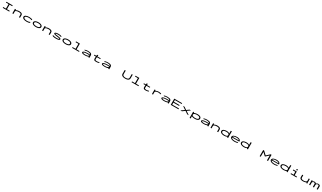

<svg xmlns="http://www.w3.org/2000/svg" viewBox="1906 -8645 28188 16783"><g transform="rotate(30 16000.0 -253.5)"><path d="M149 0V-84H425V-539H163V-623H795V-539H529V-83H807V0Z M1117 0V-460H1222V-370Q1255 -409 1347.5 -440.5Q1440 -472 1582 -471Q1672 -470 1741 -447Q1810 -424 1849.5 -378Q1889 -332 1889 -261V0H1784V-258Q1784 -324 1725.5 -354Q1667 -384 1542 -384Q1455 -384 1382 -368.5Q1309 -353 1265.5 -323Q1222 -293 1222 -249V0Z M2565 11Q2465 11 2381 -5.5Q2297 -22 2234.5 -53.5Q2172 -85 2138 -129.5Q2104 -174 2104 -230Q2104 -286 2138 -330.5Q2172 -375 2234 -406Q2296 -437 2380 -453Q2464 -469 2563 -469Q2674 -469 2764 -447Q2854 -425 2909 -385L2851 -322L2844 -315L2839 -319Q2839 -328 2832.5 -331.5Q2826 -335 2811 -342Q2758 -367 2690 -377Q2622 -387 2547 -387Q2489 -387 2430 -378Q2371 -369 2322 -351Q2273 -333 2242.5 -304Q2212 -275 2212 -235Q2212 -194 2242 -163Q2272 -132 2323.5 -112Q2375 -92 2439.5 -81.5Q2504 -71 2573 -71Q2619 -71 2669 -79Q2719 -87 2764 -100.5Q2809 -114 2841 -133L2895 -61Q2828 -24 2744.5 -6.5Q2661 11 2565 11Z M3497 8Q3369 8 3273.5 -21.5Q3178 -51 3125 -105Q3072 -159 3072 -230Q3072 -302 3125 -356Q3178 -410 3273.5 -440Q3369 -470 3497 -470Q3625 -470 3718 -440Q3811 -410 3861.5 -356Q3912 -302 3912 -230Q3912 -159 3861.5 -105Q3811 -51 3718 -21.5Q3625 8 3497 8ZM3497 -74Q3587 -74 3656 -92Q3725 -110 3764.5 -145Q3804 -180 3804 -231Q3804 -282 3764.5 -317Q3725 -352 3656 -370Q3587 -388 3497 -388Q3407 -388 3335.5 -370Q3264 -352 3222 -317Q3180 -282 3180 -231Q3180 -180 3222 -145Q3264 -110 3335.5 -92Q3407 -74 3497 -74Z M4117 0V-460H4222V-370Q4255 -409 4347.5 -440.5Q4440 -472 4582 -471Q4672 -470 4741 -447Q4810 -424 4849.5 -378Q4889 -332 4889 -261V0H4784V-258Q4784 -324 4725.5 -354Q4667 -384 4542 -384Q4455 -384 4382 -368.5Q4309 -353 4265.5 -323Q4222 -293 4222 -249V0Z M5508 10Q5420 10 5352.5 2Q5285 -6 5229.5 -23Q5174 -40 5122 -68L5192 -137L5199 -144L5204 -139Q5204 -131 5210.5 -128Q5217 -125 5231 -118Q5280 -96 5346.5 -83.5Q5413 -71 5512 -71Q5592 -71 5652 -78Q5712 -85 5745.5 -97.5Q5779 -110 5779 -127Q5779 -146 5754 -157Q5729 -168 5670.5 -176.5Q5612 -185 5512 -197Q5392 -211 5315 -227.5Q5238 -244 5200.5 -270.5Q5163 -297 5163 -342Q5163 -397 5249 -434Q5335 -471 5504 -471Q5599 -471 5663 -462Q5727 -453 5774.5 -435.5Q5822 -418 5868 -394L5798 -336L5790 -330L5786 -335Q5787 -344 5780 -346Q5773 -348 5758 -355Q5713 -371 5650 -380.5Q5587 -390 5508 -390Q5396 -390 5332.5 -378.5Q5269 -367 5269 -347Q5269 -318 5341.5 -305Q5414 -292 5570 -274Q5684 -261 5753 -242Q5822 -223 5853.5 -196Q5885 -169 5885 -129Q5885 -62 5790.5 -26Q5696 10 5508 10Z M6497 8Q6369 8 6273.5 -21.5Q6178 -51 6125 -105Q6072 -159 6072 -230Q6072 -302 6125 -356Q6178 -410 6273.5 -440Q6369 -470 6497 -470Q6625 -470 6718 -440Q6811 -410 6861.5 -356Q6912 -302 6912 -230Q6912 -159 6861.5 -105Q6811 -51 6718 -21.5Q6625 8 6497 8ZM6497 -74Q6587 -74 6656 -92Q6725 -110 6764.5 -145Q6804 -180 6804 -231Q6804 -282 6764.5 -317Q6725 -352 6656 -370Q6587 -388 6497 -388Q6407 -388 6335.5 -370Q6264 -352 6222 -317Q6180 -282 6180 -231Q6180 -180 6222 -145Q6264 -110 6335.5 -92Q6407 -74 6497 -74Z M7152 0V-82H7449V-583H7164V-665H7553V-82H7848V0Z M8425 11Q8267 11 8182 -24Q8097 -59 8097 -118Q8097 -167 8156.5 -204.5Q8216 -242 8321 -262.5Q8426 -283 8561 -283Q8606 -283 8669 -279.5Q8732 -276 8791 -272Q8778 -321 8738 -347.5Q8698 -374 8634.5 -384.5Q8571 -395 8487 -395Q8414 -395 8348 -384.5Q8282 -374 8230 -349L8159 -403Q8224 -435 8308.5 -452.5Q8393 -470 8495 -470Q8615 -470 8705 -450.5Q8795 -431 8845 -381.5Q8895 -332 8895 -243V0H8791V-66Q8764 -43 8719 -28Q8674 -13 8621 -4.5Q8568 4 8516.5 7.5Q8465 11 8425 11ZM8204 -122Q8204 -103 8238 -90.5Q8272 -78 8325.5 -71.5Q8379 -65 8439 -65Q8532 -65 8608 -78.5Q8684 -92 8732.5 -121.5Q8781 -151 8794 -197Q8741 -201 8679.5 -204.5Q8618 -208 8573 -208Q8470 -208 8386.5 -198Q8303 -188 8253.5 -169Q8204 -150 8204 -122Z M9132 -460H9336L9344 -574L9457 -583L9467 -584L9468 -577Q9462 -570 9457.5 -563Q9453 -556 9451 -539L9439 -460H9770V-380H9436L9424 -243Q9418 -174 9432.5 -136Q9447 -98 9488 -83Q9529 -68 9601 -68Q9667 -68 9725 -81Q9783 -94 9839 -115L9870 -42Q9801 -17 9729.5 -2.5Q9658 12 9580 12Q9492 12 9438 -4Q9384 -20 9357 -52Q9330 -84 9322.5 -133Q9315 -182 9320 -248L9330 -380H9132Z M10425 11Q10267 11 10182 -24Q10097 -59 10097 -118Q10097 -167 10156.5 -204.5Q10216 -242 10321 -262.5Q10426 -283 10561 -283Q10606 -283 10669 -279.5Q10732 -276 10791 -272Q10778 -321 10738 -347.5Q10698 -374 10634.5 -384.5Q10571 -395 10487 -395Q10414 -395 10348 -384.5Q10282 -374 10230 -349L10159 -403Q10224 -435 10308.5 -452.5Q10393 -470 10495 -470Q10615 -470 10705 -450.5Q10795 -431 10845 -381.5Q10895 -332 10895 -243V0H10791V-66Q10764 -43 10719 -28Q10674 -13 10621 -4.5Q10568 4 10516.5 7.5Q10465 11 10425 11ZM10204 -122Q10204 -103 10238 -90.5Q10272 -78 10325.5 -71.5Q10379 -65 10439 -65Q10532 -65 10608 -78.5Q10684 -92 10732.5 -121.5Q10781 -151 10794 -197Q10741 -201 10679.5 -204.5Q10618 -208 10573 -208Q10470 -208 10386.5 -198Q10303 -188 10253.5 -169Q10204 -150 10204 -122Z M12502 11Q12303 11 12200.5 -57Q12098 -125 12098 -255V-623H12211V-616Q12205 -610 12203.5 -603Q12202 -596 12202 -579V-254Q12202 -163 12280.5 -117.5Q12359 -72 12504 -72Q12653 -72 12731.5 -117.5Q12810 -163 12810 -257V-623H12910V-258Q12910 -164 12859.5 -104.5Q12809 -45 12717 -17Q12625 11 12502 11Z M13152 0V-82H13449V-583H13164V-665H13553V-82H13848V0Z M14132 -460H14336L14344 -574L14457 -583L14467 -584L14468 -577Q14462 -570 14457.5 -563Q14453 -556 14451 -539L14439 -460H14770V-380H14436L14424 -243Q14418 -174 14432.5 -136Q14447 -98 14488 -83Q14529 -68 14601 -68Q14667 -68 14725 -81Q14783 -94 14839 -115L14870 -42Q14801 -17 14729.5 -2.5Q14658 12 14580 12Q14492 12 14438 -4Q14384 -20 14357 -52Q14330 -84 14322.5 -133Q14315 -182 14320 -248L14330 -380H14132Z M15210 -460H15318L15315 -373Q15343 -404 15397.5 -426Q15452 -448 15518 -459.5Q15584 -471 15646 -471Q15722 -471 15789 -456.5Q15856 -442 15902 -416L15854 -342L15848 -333L15842 -337Q15841 -345 15834.5 -348.5Q15828 -352 15813 -358Q15769 -376 15725.5 -384Q15682 -392 15633 -392Q15583 -392 15527.5 -383.5Q15472 -375 15424 -356.5Q15376 -338 15345.5 -308.5Q15315 -279 15315 -236V1H15210Z M16425 11Q16267 11 16182 -24Q16097 -59 16097 -118Q16097 -167 16156.5 -204.5Q16216 -242 16321 -262.5Q16426 -283 16561 -283Q16606 -283 16669 -279.5Q16732 -276 16791 -272Q16778 -321 16738 -347.5Q16698 -374 16634.5 -384.5Q16571 -395 16487 -395Q16414 -395 16348 -384.5Q16282 -374 16230 -349L16159 -403Q16224 -435 16308.5 -452.5Q16393 -470 16495 -470Q16615 -470 16705 -450.5Q16795 -431 16845 -381.5Q16895 -332 16895 -243V0H16791V-66Q16764 -43 16719 -28Q16674 -13 16621 -4.5Q16568 4 16516.5 7.5Q16465 11 16425 11ZM16204 -122Q16204 -103 16238 -90.5Q16272 -78 16325.5 -71.5Q16379 -65 16439 -65Q16532 -65 16608 -78.5Q16684 -92 16732.5 -121.5Q16781 -151 16794 -197Q16741 -201 16679.5 -204.5Q16618 -208 16573 -208Q16470 -208 16386.5 -198Q16303 -188 16253.5 -169Q16204 -150 16204 -122Z M17104 0V-624H17896V-541H17208V-367H17786V-283H17208V-83H17890V0Z M18077 0 18413 -233 18083 -460H18233L18493 -281L18743 -460H18883L18573 -236L18923 0H18767L18493 -189L18233 0Z M19103 167V-460H19206V-381Q19233 -408 19287.5 -427.5Q19342 -447 19412.5 -458.5Q19483 -470 19557 -470Q19633 -470 19701 -456.5Q19769 -443 19822 -414.5Q19875 -386 19905.5 -341Q19936 -296 19936 -233Q19936 -169 19904 -122.5Q19872 -76 19817.5 -46.5Q19763 -17 19694.5 -2.5Q19626 12 19553 12Q19473 12 19402.5 2Q19332 -8 19280.5 -26.5Q19229 -45 19207 -69V167ZM19529 -70Q19580 -70 19633 -76.5Q19686 -83 19730.5 -100Q19775 -117 19802.5 -148.5Q19830 -180 19830 -230Q19830 -286 19792 -319.5Q19754 -353 19690.5 -369.5Q19627 -386 19551 -387Q19493 -389 19432.5 -381Q19372 -373 19320.5 -353.5Q19269 -334 19237 -300.5Q19205 -267 19205 -218Q19207 -178 19236 -149.5Q19265 -121 19312 -103.5Q19359 -86 19415.5 -78Q19472 -70 19529 -70Z M20425 11Q20267 11 20182 -24Q20097 -59 20097 -118Q20097 -167 20156.5 -204.5Q20216 -242 20321 -262.5Q20426 -283 20561 -283Q20606 -283 20669 -279.5Q20732 -276 20791 -272Q20778 -321 20738 -347.5Q20698 -374 20634.5 -384.5Q20571 -395 20487 -395Q20414 -395 20348 -384.5Q20282 -374 20230 -349L20159 -403Q20224 -435 20308.5 -452.5Q20393 -470 20495 -470Q20615 -470 20705 -450.5Q20795 -431 20845 -381.5Q20895 -332 20895 -243V0H20791V-66Q20764 -43 20719 -28Q20674 -13 20621 -4.5Q20568 4 20516.5 7.5Q20465 11 20425 11ZM20204 -122Q20204 -103 20238 -90.5Q20272 -78 20325.5 -71.5Q20379 -65 20439 -65Q20532 -65 20608 -78.5Q20684 -92 20732.5 -121.5Q20781 -151 20794 -197Q20741 -201 20679.5 -204.5Q20618 -208 20573 -208Q20470 -208 20386.5 -198Q20303 -188 20253.5 -169Q20204 -150 20204 -122Z M21117 0V-460H21222V-370Q21255 -409 21347.5 -440.5Q21440 -472 21582 -471Q21672 -470 21741 -447Q21810 -424 21849.5 -378Q21889 -332 21889 -261V0H21784V-258Q21784 -324 21725.5 -354Q21667 -384 21542 -384Q21455 -384 21382 -368.5Q21309 -353 21265.5 -323Q21222 -293 21222 -249V0Z M22473 10Q22398 9 22326.5 -6Q22255 -21 22197.5 -51Q22140 -81 22106.5 -125.5Q22073 -170 22073 -229Q22073 -294 22108.5 -340Q22144 -386 22203.5 -415Q22263 -444 22335 -458Q22407 -472 22481 -472Q22600 -472 22678.5 -444.5Q22757 -417 22785 -381V-665H22900V-658Q22894 -652 22892.5 -645Q22891 -638 22891 -621V-71Q22891 -53 22894 -35.5Q22897 -18 22907 0H22793Q22784 -17 22781.5 -34Q22779 -51 22779 -69Q22746 -33 22665 -11Q22584 11 22473 10ZM22495 -72Q22640 -72 22712.5 -107.5Q22785 -143 22785 -232Q22785 -289 22747.5 -323.5Q22710 -358 22642.5 -373.5Q22575 -389 22483 -389Q22400 -389 22330.5 -374Q22261 -359 22220 -325.5Q22179 -292 22179 -236Q22179 -178 22220 -142Q22261 -106 22332.5 -89Q22404 -72 22495 -72Z M23547 10Q23413 10 23309 -17.5Q23205 -45 23145.5 -98Q23086 -151 23086 -227Q23086 -285 23119.5 -330.5Q23153 -376 23213 -407Q23273 -438 23352 -454.5Q23431 -471 23521 -471Q23630 -471 23718 -444.5Q23806 -418 23857 -366.5Q23908 -315 23908 -241Q23908 -232 23907 -224Q23906 -216 23904 -208H23186Q23191 -169 23224 -142Q23257 -115 23309 -99Q23361 -83 23424 -76Q23487 -69 23551 -69Q23622 -69 23689 -79Q23756 -89 23799 -112L23879 -61Q23822 -26 23735.5 -8Q23649 10 23547 10ZM23191 -282H23802Q23801 -311 23775.5 -332Q23750 -353 23708.5 -367Q23667 -381 23615.5 -387.5Q23564 -394 23511 -394Q23460 -394 23407.5 -388.5Q23355 -383 23309.5 -370.5Q23264 -358 23232.5 -336Q23201 -314 23191 -282Z M24473 10Q24398 9 24326.5 -6Q24255 -21 24197.5 -51Q24140 -81 24106.5 -125.5Q24073 -170 24073 -229Q24073 -294 24108.5 -340Q24144 -386 24203.5 -415Q24263 -444 24335 -458Q24407 -472 24481 -472Q24600 -472 24678.5 -444.5Q24757 -417 24785 -381V-665H24900V-658Q24894 -652 24892.5 -645Q24891 -638 24891 -621V-71Q24891 -53 24894 -35.5Q24897 -18 24907 0H24793Q24784 -17 24781.5 -34Q24779 -51 24779 -69Q24746 -33 24665 -11Q24584 11 24473 10ZM24495 -72Q24640 -72 24712.5 -107.5Q24785 -143 24785 -232Q24785 -289 24747.5 -323.5Q24710 -358 24642.5 -373.5Q24575 -389 24483 -389Q24400 -389 24330.5 -374Q24261 -359 24220 -325.5Q24179 -292 24179 -236Q24179 -178 24220 -142Q24261 -106 24332.5 -89Q24404 -72 24495 -72Z M26080 0V-623H26174L26500 -316L26832 -624H26922V0H26816V-494L26518 -221H26464L26184 -491V0Z M27547 10Q27413 10 27309 -17.5Q27205 -45 27145.5 -98Q27086 -151 27086 -227Q27086 -285 27119.5 -330.5Q27153 -376 27213 -407Q27273 -438 27352 -454.5Q27431 -471 27521 -471Q27630 -471 27718 -444.5Q27806 -418 27857 -366.5Q27908 -315 27908 -241Q27908 -232 27907 -224Q27906 -216 27904 -208H27186Q27191 -169 27224 -142Q27257 -115 27309 -99Q27361 -83 27424 -76Q27487 -69 27551 -69Q27622 -69 27689 -79Q27756 -89 27799 -112L27879 -61Q27822 -26 27735.5 -8Q27649 10 27547 10ZM27191 -282H27802Q27801 -311 27775.5 -332Q27750 -353 27708.5 -367Q27667 -381 27615.5 -387.5Q27564 -394 27511 -394Q27460 -394 27407.5 -388.5Q27355 -383 27309.5 -370.5Q27264 -358 27232.5 -336Q27201 -314 27191 -282Z M28473 10Q28398 9 28326.5 -6Q28255 -21 28197.5 -51Q28140 -81 28106.5 -125.5Q28073 -170 28073 -229Q28073 -294 28108.5 -340Q28144 -386 28203.5 -415Q28263 -444 28335 -458Q28407 -472 28481 -472Q28600 -472 28678.5 -444.5Q28757 -417 28785 -381V-665H28900V-658Q28894 -652 28892.5 -645Q28891 -638 28891 -621V-71Q28891 -53 28894 -35.5Q28897 -18 28907 0H28793Q28784 -17 28781.5 -34Q28779 -51 28779 -69Q28746 -33 28665 -11Q28584 11 28473 10ZM28495 -72Q28640 -72 28712.5 -107.5Q28785 -143 28785 -232Q28785 -289 28747.5 -323.5Q28710 -358 28642.5 -373.5Q28575 -389 28483 -389Q28400 -389 28330.5 -374Q28261 -359 28220 -325.5Q28179 -292 28179 -236Q28179 -178 28220 -142Q28261 -106 28332.5 -89Q28404 -72 28495 -72Z M29199 0V-82H29459V-376H29211V-460H29563V-82H29803V0ZM29505 -541Q29477 -541 29458 -560Q29439 -579 29439 -607Q29439 -635 29458 -654.5Q29477 -674 29505 -674Q29532 -674 29552 -654Q29572 -634 29572 -607Q29572 -579 29552 -560Q29532 -541 29505 -541Z M30439 11Q30348 11 30287.5 -5.5Q30227 -22 30191.5 -48.5Q30156 -75 30138.5 -106.5Q30121 -138 30115.5 -169.5Q30110 -201 30110 -226L30112 -460H30216V-229Q30216 -204 30225 -176.5Q30234 -149 30260 -124.5Q30286 -100 30338 -85Q30390 -70 30475 -70Q30525 -70 30577.5 -79Q30630 -88 30674 -106.5Q30718 -125 30745 -153.5Q30772 -182 30772 -222V-460H30876V-71Q30876 -53 30879.5 -35.5Q30883 -18 30896 0H30796Q30783 -16 30779 -33Q30775 -50 30775 -68Q30753 -49 30715 -34Q30677 -19 30630 -9Q30583 1 30533.5 6Q30484 11 30439 11Z M31068 0V-460H31172V-389Q31196 -420 31248 -445.5Q31300 -471 31363 -471Q31403 -471 31438.5 -457Q31474 -443 31499 -423Q31524 -403 31531 -383Q31548 -403 31579.5 -423.5Q31611 -444 31652 -458Q31693 -472 31738 -471Q31812 -469 31853 -451.5Q31894 -434 31912.5 -409Q31931 -384 31935.5 -358.5Q31940 -333 31940 -315V0H31834V-290Q31834 -350 31802.5 -373.5Q31771 -397 31716 -397Q31678 -397 31641.5 -380.5Q31605 -364 31581.5 -335Q31558 -306 31558 -268V0H31450V-284Q31450 -336 31417 -365.5Q31384 -395 31329 -395Q31307 -395 31280.5 -385Q31254 -375 31230 -358Q31206 -341 31190 -318.5Q31174 -296 31174 -271V0Z"/></g></svg>

Font: Inconsolata UltraExpanded Medium
Style: Regular
Weight: 500
Width: 9
Monospace: yes
Designer: Raph Levien, Cyreal, Brenton Simpson
Foundry: Raph Levien, Cyreal, Google
Version: Version 3.001; ttfautohint (v1.8.2.53-6de2)